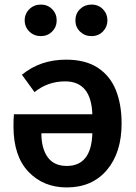

<svg xmlns="http://www.w3.org/2000/svg" viewBox="-20 -805 595 840"><path d="M272 15Q170 15 104.5 -53.5Q39 -122 39 -252Q39 -289 41 -305H384Q379 -449 265 -449Q189 -449 131 -402L76 -478Q156 -544 269 -544Q354 -544 408 -508.5Q462 -473 487 -410.5Q512 -348 512 -265Q512 -137 447.5 -61Q383 15 272 15ZM272 -79Q380 -79 384 -222H161Q161 -156 188.5 -117.5Q216 -79 272 -79ZM159 -647Q129 -647 108.5 -667Q88 -687 88 -716Q88 -745 108.5 -765Q129 -785 159 -785Q188 -785 208 -765Q228 -745 228 -716Q228 -687 208 -667Q188 -647 159 -647ZM380 -647Q351 -647 330.5 -666.5Q310 -686 310 -716Q310 -746 330.5 -765.5Q351 -785 380 -785Q411 -785 430.5 -764.5Q450 -744 450 -716Q450 -688 430.5 -667.5Q411 -647 380 -647Z"/></svg>

Font: Trujillo Medium
Style: Regular
Weight: 500
Designer: Fira Sans original fonts by bBox Type GmbH, Carrois Corporate GbR, & Edenspiekermann AG / Changes by Cristiano Sobral
Foundry: Fira Sans original fonts by bBox Type GmbH, Carrois Corporate GbR, & Edenspiekermann AG / Changes by Cristiano Sobral
Version: Version 4.301;October 17, 2021;FontCreator 14.0.0.2814 64-bi